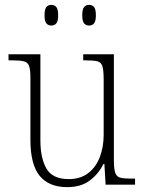

<svg xmlns="http://www.w3.org/2000/svg" viewBox="-20 -759 595 789"><path d="M256 10Q181 10 143 -36.5Q105 -83 105 -184V-439Q105 -473 99.5 -488Q94 -503 78 -507Q62 -511 30 -511H15V-536H146V-183Q146 -109 171 -66Q196 -23 263 -23Q311 -23 343 -48Q375 -73 390.5 -114.5Q406 -156 406 -205V-433Q406 -469 401 -486Q396 -503 380.5 -507Q365 -511 332 -511H322V-536H448V-99Q448 -65 453.5 -49Q459 -33 474 -29Q489 -25 518 -25H535V0H414L409 -85H405Q384 -43 348 -16.5Q312 10 256 10ZM346 -654Q333 -654 325.5 -663Q318 -672 318 -696Q318 -721 325.5 -730Q333 -739 346 -739Q359 -739 366.5 -730Q374 -721 374 -696Q374 -672 366.5 -663Q359 -654 346 -654ZM191 -654Q178 -654 170.5 -663Q163 -672 163 -696Q163 -721 170.5 -730Q178 -739 191 -739Q204 -739 211.5 -730Q219 -721 219 -696Q219 -672 211.5 -663Q204 -654 191 -654Z"/></svg>

Font: Noto Serif Lao SemiCondensed ExtraLight
Style: Regular
Weight: 200
Width: 4
Designer: Monotype Design Team
Foundry: Monotype Imaging Inc.
Version: Version 2.003; ttfautohint (v1.8.4.7-5d5b)